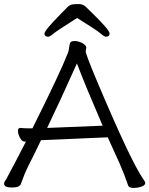

<svg xmlns="http://www.w3.org/2000/svg" viewBox="-21 -912 732 941"><path d="M482 -296Q397 -493 356 -601Q273 -416 210 -285ZM-1 -12Q-1 -18 3 -23.5Q7 -29 11 -36.5Q15 -44 24.5 -62Q34 -80 53.5 -116.5Q73 -153 106 -218H99Q87 -218 77 -236.5Q67 -255 67 -270Q67 -285 78 -285H80Q98 -283 119 -283H138Q273 -553 312 -653Q316 -662 318 -680.5Q320 -699 325 -705Q330 -711 345.5 -711Q361 -711 380 -702Q399 -693 402 -680L399 -660Q399 -647 452 -520Q619 -124 680 -36Q691 -20 691 -16Q691 -4 673 2.5Q655 9 633 9Q611 9 607 -3Q588 -59 566 -109L507 -239L484 -238Q460 -237 423 -235.5Q386 -234 344.5 -232Q303 -230 265.5 -228.5Q228 -227 204.5 -226Q181 -225 180 -225Q164 -191 148 -159L118 -99Q99 -61 81 -10Q75 7 37 7Q-1 7 -1 -12ZM357 -824Q256 -760 239.5 -746Q223 -732 215 -732Q197 -732 197 -747.5Q197 -763 278 -845Q298 -866 309.5 -877Q321 -888 331.5 -890Q342 -892 364 -892Q386 -892 398 -880Q410 -868 430 -849Q516 -765 516 -748.5Q516 -732 498 -732Q490 -732 472.5 -747.5Q455 -763 357 -824Z"/></svg>

Font: LXGW WenKai Lite
Style: Regular
Weight: 400
Designer: LXGW / Fontworks Inc.
Foundry: LXGW / Fontworks Inc.
Version: Version 1.511; March 25, 2025